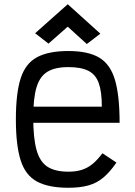

<svg xmlns="http://www.w3.org/2000/svg" viewBox="-20 -873 640 907"><path d="M303 14Q209 14 154.5 -15.5Q100 -45 77.5 -116Q55 -187 55 -309Q55 -432 77.5 -502.5Q100 -573 154.5 -602.5Q209 -632 303 -632Q396 -632 448.5 -601Q501 -570 523 -496Q545 -422 545 -293H84V-369H461Q461 -440 446.5 -480.5Q432 -521 397.5 -538.5Q363 -556 303 -556Q240 -556 204 -534Q168 -512 152.5 -460.5Q137 -409 137 -318Q137 -221 152.5 -165Q168 -109 204 -85.5Q240 -62 303 -62Q339 -62 366 -70.5Q393 -79 416 -97.5Q439 -116 464 -149L530 -105Q499 -60 468 -34Q437 -8 397.5 3Q358 14 303 14ZM390 -665 300 -747 209 -667 146 -716 300 -853 454 -714Z"/></svg>

Font: Victor Mono Thin Medium
Style: Regular
Weight: 500
Monospace: yes
Version: Version 1.561;gftools[0.9.30]